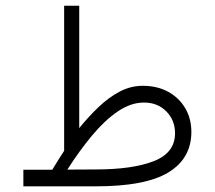

<svg xmlns="http://www.w3.org/2000/svg" viewBox="-20 -658 758 678"><path d="M164.6 -58.6Q174.8 -75.7 185.3 -92.3Q195.8 -108.9 206.5 -125.5V-637.7H259.8V-205.6Q292.5 -246.1 328.1 -280Q363.8 -314 402.6 -334.5Q441.4 -355 483.9 -355Q535.6 -355 574.2 -333.7Q612.8 -312.5 634.3 -275.6Q655.8 -238.8 655.8 -191.4Q655.3 -98.1 574.5 -49.1Q493.7 0 318.8 0H62.5V-58.6ZM316.9 -59.6Q447.8 -59.6 522.9 -88.9Q598.1 -118.2 598.1 -187.5Q598.1 -233.4 567.4 -264.6Q536.6 -295.9 488.3 -295.9Q442.4 -295.9 396.5 -264.9Q350.6 -233.9 305.9 -180.4Q261.2 -127 217.8 -59.1Z"/></svg>

Font: Vazir Thin FD
Style: Thin-FD
Weight: 100
Designer: Saber Rastikerdar
Foundry: Saber Rastikerdar
Version: Version 30.0.0